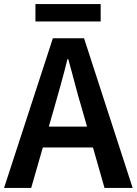

<svg xmlns="http://www.w3.org/2000/svg" viewBox="-22 -928 675 948"><path d="M-2 0 239 -739H393L633 0H494L382 -393Q364 -452 348 -514Q332 -576 315 -636H311Q296 -575 279 -513.5Q262 -452 245 -393L132 0ZM140 -200V-303H489V-200ZM153 -822V-908H475V-822Z"/></svg>

Font: Noto Sans HK SemiBold
Style: Regular
Weight: 600
Version: Version 2.004-H2;hotconv 1.0.118;makeotfexe 2.5.65603